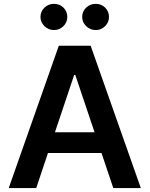

<svg xmlns="http://www.w3.org/2000/svg" viewBox="-20 -961 764 981"><path d="M699.6 0H558.9L498.6 -179.3H225.1L165.1 0H24.5L280.5 -727.3H443.2ZM463.1 -285.2 364.7 -578.1H359L260.7 -285.2ZM255.7 -807.5Q227.6 -807.5 207.2 -827.4Q186.8 -847.3 186.8 -874.3Q186.8 -902.7 207.2 -922.1Q227.6 -941.4 255.7 -941.4Q284.4 -941.4 304.2 -922.1Q323.9 -902.7 323.9 -874.3Q323.9 -847.3 304.2 -827.4Q284.4 -807.5 255.7 -807.5ZM468.8 -807.5Q440.7 -807.5 420.3 -827.4Q399.9 -847.3 399.9 -874.3Q399.9 -902.7 420.3 -922.1Q440.7 -941.4 468.8 -941.4Q497.5 -941.4 517.2 -922.1Q536.9 -902.7 536.9 -874.3Q536.9 -847.3 517.2 -827.4Q497.5 -807.5 468.8 -807.5Z"/></svg>

Font: Linik Sans SemiBold
Style: Regular
Weight: 600
Designer: Rasmus Andersson (font), Cristiano Sobral (main changes)
Foundry: rsms
Version: Version 3.018;June 1, 2022;FontCreator 14.0.0.2814 64-bit; t